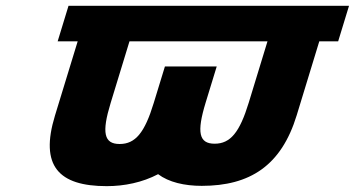

<svg xmlns="http://www.w3.org/2000/svg" viewBox="-20 -621 1213 656"><path d="M214.1 -601.2 177 -479.8H245.4L167.8 -226C115.3 -54 180.2 15 344.8 15C404.9 15 466.7 2.3 520.2 -25.9C556.7 1.6 610 14 669.3 14C834 14 941.1 -55 993.7 -227L1070.9 -479.8H1135.4L1172.5 -601.2ZM422.4 -479.8H893.9L829.8 -270C798.9 -169 767.3 -130 713.4 -130C659.4 -130 651.7 -169 682.5 -270L720.5 -394H543.5L505.2 -269C474.4 -168 442.8 -129 388.8 -129C334.9 -129 327.1 -168 358 -269Z"/></svg>

Font: Hussar
Style: BdSuprConOblThree
Weight: 700
Foundry: Cannot Into Space Fonts
Version: Version 2.00